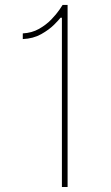

<svg xmlns="http://www.w3.org/2000/svg" viewBox="-20 -747 443 767"><path d="M250 -727.3V0H227.3V-676.1H221.6Q216.3 -668.7 196.4 -648.6Q176.5 -628.6 144.7 -610.6Q112.9 -592.7 71 -590.9V-613.6Q107.2 -615.4 136 -631.7Q164.8 -648.1 185.2 -669.4Q205.6 -690.7 217.2 -707.7Q228.7 -724.8 230.1 -727.3Z"/></svg>

Font: Inter UI Thin
Style: Regular
Weight: 100
Designer: Rasmus Andersson
Foundry: rsms
Version: 3.2;8d6f07862